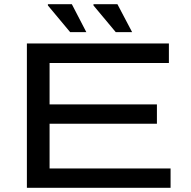

<svg xmlns="http://www.w3.org/2000/svg" viewBox="-20 -894 909 914"><path d="M108 0V-687H784V-594H216V-397H727V-305H216V-92H792V0ZM531 -741 425 -868V-874H539L609 -741ZM314 -741 208 -868V-874H322L391 -741Z"/></svg>

Font: Archivo Expanded
Style: Regular
Weight: 400
Width: 7
Designer: Hector Gatti
Foundry: Omnibus-Type
Version: Version 2.001